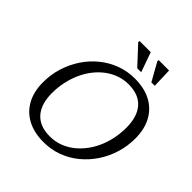

<svg xmlns="http://www.w3.org/2000/svg" viewBox="-232 -1052 1230 1230"><g transform="rotate(45 383.0 -437.0)"><path d="M170 -251Q170 -152 217.2 -98.2Q264.5 -44.5 357 -44.5Q400.5 -44.5 440 -58.2Q479.5 -72 514 -97.8Q548.5 -123.5 576.2 -158.8Q604 -194 623.8 -237Q643.5 -280 654 -329.2Q664.5 -378.5 664.5 -431Q664.5 -530.5 617.5 -584.2Q570.5 -638 477.5 -638Q434.5 -638 394.8 -624Q355 -610 320.8 -584.5Q286.5 -559 258.8 -523.8Q231 -488.5 211.2 -445.2Q191.5 -402 180.8 -353Q170 -304 170 -251ZM754 -422.5Q754 -354 734.5 -290Q715 -226 678.8 -171.5Q642.5 -117 593 -76Q543.5 -35 483 -12.5Q422.5 10 354 10Q268.5 10 207.2 -22.5Q146 -55 113.2 -115.5Q80.5 -176 80.5 -259.5Q80.5 -328.5 100.2 -392.5Q120 -456.5 156 -511Q192 -565.5 241.8 -606.2Q291.5 -647 352 -669.8Q412.5 -692.5 480.5 -692.5Q566.5 -692.5 627.5 -660Q688.5 -627.5 721.2 -567Q754 -506.5 754 -422.5ZM480 -749.5H444L330 -872.5L331.5 -883.5H432.5ZM603 -749.5H572L503 -873L504.5 -883.5H598.5Z"/></g></svg>

Font: Newsreader 14pt
Style: Italic
Weight: 400
Italic angle: -17°
Designer: Hugues Gentile
Foundry: Production Type
Version: Version 1.003